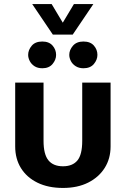

<svg xmlns="http://www.w3.org/2000/svg" viewBox="-20 -908 620 948"><path d="M195 -500V-213Q195 -146 219 -116.5Q243 -87 291 -87Q338 -87 362 -115.5Q386 -144 386 -213V-500H526V-185Q526 -125 497 -79Q468 -33 415.5 -6.5Q363 20 291 20Q218 20 165 -6Q112 -32 83.5 -78Q55 -124 55 -185V-500ZM119 -637Q119 -661 136.5 -682Q154 -703 189 -703Q222 -703 239.5 -683Q257 -663 257 -637Q257 -613 239.5 -592Q222 -571 189 -571Q166 -571 150.5 -581Q135 -591 127 -606.5Q119 -622 119 -637ZM322 -637Q322 -661 340 -682Q358 -703 392 -703Q426 -703 443.5 -683Q461 -663 461 -637Q461 -613 443.5 -592Q426 -571 392 -571Q370 -571 354 -581Q338 -591 330 -606.5Q322 -622 322 -637ZM139 -888H235L290 -796L345 -888H441L339 -737H241Z"/></svg>

Font: Moderustic SemiBold
Style: Regular
Weight: 600
Designer: Tural Alisoy
Foundry: TAFT Foundry
Version: Version 2.120